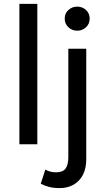

<svg xmlns="http://www.w3.org/2000/svg" viewBox="-20 -740 542 985"><path d="M79.5 0V-720H171.5V0ZM285.5 225Q255 225 231.5 218.8Q208 212.5 189 202.5L212.5 130Q224.5 136.5 237 140.2Q249.5 144 268 144Q302.5 144 316.5 124.5Q330.5 105 330.5 67V-490H422.5V77Q422.5 123 405.8 156Q389 189 358.2 207Q327.5 225 285.5 225ZM376 -582.5Q350 -582.5 331 -600Q312 -617.5 312 -644.5Q312 -671.5 331 -688.8Q350 -706 376 -706Q402.5 -706 421.2 -688.8Q440 -671.5 440 -644.5Q440 -617.5 421.2 -600Q402.5 -582.5 376 -582.5Z"/></svg>

Font: Geologica Roman Light
Style: Regular
Weight: 300
Designer: Sindre Bremnes, Frode Helland
Foundry: Monokrom Skriftforlag AS
Version: Version 1.010;gftools[0.9.28]